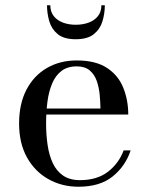

<svg xmlns="http://www.w3.org/2000/svg" viewBox="-20 -699 563 729"><path d="M278 10Q215 10 163.8 -18.8Q112.5 -47.5 82.5 -101.2Q52.5 -155 52.5 -230Q52.5 -305 80.5 -358.5Q108.5 -412 158 -440.8Q207.5 -469.5 271.5 -469.5Q343.5 -469.5 386.5 -441Q429.5 -412.5 448.2 -365.5Q467 -318.5 467 -264H120V-287H361.5Q361 -311.5 358.5 -339Q356 -366.5 347.5 -391.2Q339 -416 320.8 -431.5Q302.5 -447 271.5 -447Q236 -447 213.2 -429.5Q190.5 -412 177.8 -381.5Q165 -351 160 -312Q155 -273 155 -230Q155 -187 160.8 -148.2Q166.5 -109.5 180.5 -79.5Q194.5 -49.5 219.8 -32.2Q245 -15 283.5 -15Q348.5 -15 389.8 -46.8Q431 -78.5 449.5 -128H476Q456.5 -68.5 408 -29.2Q359.5 10 278 10ZM267.5 -550Q222.5 -550 199 -569.5Q175.5 -589 167 -618.8Q158.5 -648.5 158.5 -679H171Q171 -654.5 184 -638Q197 -621.5 219 -613.2Q241 -605 267.5 -605Q294.5 -605 316.8 -613.2Q339 -621.5 352 -638Q365 -654.5 365 -679H378Q378 -648.5 369.2 -618.8Q360.5 -589 336.5 -569.5Q312.5 -550 267.5 -550Z"/></svg>

Font: BodoniModa 10 Custom
Style: Regular
Weight: 400
Designer: Owen Earl
Foundry: indestructible type
Version: Version 2.005